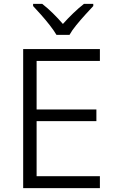

<svg xmlns="http://www.w3.org/2000/svg" viewBox="-20 -966 594 986"><path d="M493 0H99V-714H493V-653H168V-404H475V-344H168V-61H493ZM270 -787Q257 -809 236 -836Q215 -863 191.5 -889.5Q168 -916 150 -935V-946H197Q224 -925 251.5 -898Q279 -871 303 -843Q328 -871 356 -898Q384 -925 411 -946H459V-935Q441 -916 417 -889.5Q393 -863 371 -836Q349 -809 337 -787Z"/></svg>

Font: Noto Sans Oriya Light
Style: Regular
Weight: 300
Version: Version 2.003